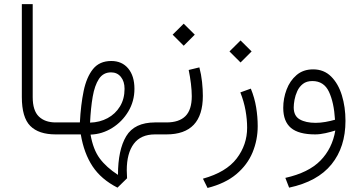

<svg xmlns="http://www.w3.org/2000/svg" viewBox="-20 -658 1774 940"><path d="M267.1 0H252.4Q169.4 0 128.2 -41.5Q86.9 -83 86.9 -183.1V-637.7H140.1V-182.6Q140.1 -116.7 170.2 -87.6Q200.2 -58.6 252.4 -58.6H267.1Z M555.2 260.7Q475.6 220.2 433.3 156.5Q391.1 92.8 375.5 0H247.6V-58.6H371.1Q375.5 -145 389.6 -212.9Q403.8 -280.8 435.5 -320.1Q467.3 -359.4 524.9 -359.4Q577.1 -359.4 607.7 -322.8Q638.2 -286.1 638.2 -223.1Q638.2 -162.6 608.2 -112.3Q578.1 -62 529.1 -31.5Q480 -1 423.3 1Q436 74.2 468.3 117.7Q500.5 161.1 557.6 198.2Q557.6 76.2 597.9 8.8Q638.2 -58.6 739.7 -58.6H756.3V0H738.8Q669.4 0 635 46.1Q600.6 92.3 600.6 175.8Q600.6 194.8 602.1 214.8ZM420.9 -57.6Q468.8 -59.1 506.8 -79.6Q544.9 -100.1 567.4 -137Q589.8 -173.8 589.8 -223.1Q589.8 -259.3 571.8 -281.5Q553.7 -303.7 523.9 -303.7Q485.4 -303.7 464.4 -271.7Q443.4 -239.7 433.8 -184.3Q424.3 -128.9 420.9 -57.6Z M973.1 -188.5Q973.1 0 794.9 0H736.8V-58.6H794.9Q856.9 -58.6 887.9 -89.6Q918.9 -120.6 918.9 -187Q918.9 -213.9 914.8 -248.3Q910.6 -282.7 903.8 -315.4L956.1 -328.1Q965.3 -293.5 969.2 -256.8Q973.1 -220.2 973.1 -188.5ZM825.2 -488.3 879.4 -542 933.6 -488.3 879.4 -434.1Z M1103.5 -406.2 1157.7 -460 1211.9 -406.2 1157.7 -352.1ZM1208 -224.1Q1226.6 -178.7 1234.1 -132.3Q1241.7 -85.9 1241.7 -40.5Q1241.7 26.9 1216.6 87.9Q1191.4 148.9 1137.2 194.6Q1083 240.2 996.1 262.2L973.6 216.8Q1087.4 185.1 1138.7 117.9Q1189.9 50.8 1189.9 -32.7Q1189.9 -73.2 1182.1 -117.2Q1174.3 -161.1 1156.7 -205.6Z M1621.6 -19Q1602.1 -12.7 1574.5 -6.3Q1546.9 0 1522.9 0Q1442.4 0 1404.5 -31.7Q1366.7 -63.5 1366.7 -129.9Q1366.7 -176.3 1383.1 -219.5Q1399.4 -262.7 1431.9 -290.5Q1464.4 -318.4 1513.2 -318.4Q1565.9 -318.4 1601.1 -283.4Q1636.2 -248.5 1653.8 -191.2Q1671.4 -133.8 1671.4 -66.4Q1671.4 62 1603 146.5Q1534.7 231 1395.5 260.7L1377 212.9Q1490.7 187.5 1548.8 128.2Q1606.9 68.8 1621.6 -19ZM1620.1 -71.8Q1615.2 -155.8 1590.6 -208.5Q1565.9 -261.2 1509.3 -261.2Q1481 -261.2 1463.1 -247.3Q1445.3 -233.4 1435.5 -212.2Q1425.8 -190.9 1421.9 -169.4Q1418 -147.9 1418 -132.3Q1418 -90.3 1447.5 -73.5Q1477.1 -56.6 1525.4 -56.6Q1548.3 -56.6 1573.2 -61Q1598.1 -65.4 1620.1 -71.8Z"/></svg>

Font: Vazir Thin FD-WOL
Style: Thin-FD-WOL
Weight: 100
Designer: Saber Rastikerdar
Foundry: Saber Rastikerdar
Version: Version 30.1.0